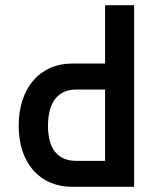

<svg xmlns="http://www.w3.org/2000/svg" viewBox="-20 -720 603 740"><path d="M52 -235C52 -91 134 0 258 0H497V-700H385V-475H257C134 -475 52 -381 52 -235ZM165 -235C165 -301 186 -375 274 -375H385V-100H274C186 -100 165 -169 165 -235Z"/></svg>

Font: Mint Spirit
Style: Bold
Weight: 700
Designer: HARENDAL Hirwen
Foundry: Arkandis Digital Foundry.
Version: Version 1.004;FFEdit